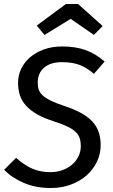

<svg xmlns="http://www.w3.org/2000/svg" viewBox="-20 -935 570 967"><path d="M487 -204Q487 -160 468.5 -121Q450 -82 417 -52.5Q384 -23 337.5 -5.5Q291 12 235 12Q160 12 99.5 -14Q39 -40 1 -80L61 -140Q85 -119 106.5 -105Q128 -91 149 -83Q170 -75 191 -71.5Q212 -68 235 -68Q266 -68 294 -78Q322 -88 342.5 -105.5Q363 -123 375 -147Q387 -171 387 -199Q387 -221 381.5 -238.5Q376 -256 361 -270.5Q346 -285 320 -297.5Q294 -310 254 -323Q203 -339 168.5 -358.5Q134 -378 112 -402Q90 -426 80.5 -454.5Q71 -483 71 -518Q71 -555 86.5 -588Q102 -621 131 -646Q160 -671 201 -686Q242 -701 293 -701Q360 -701 410.5 -683Q461 -665 507 -625L453 -563Q418 -594 381 -608Q344 -622 292 -622Q235 -622 202.5 -594.5Q170 -567 170 -518Q170 -498 175.5 -482.5Q181 -467 196 -453.5Q211 -440 238 -427Q265 -414 308 -400Q356 -384 390 -365Q424 -346 445.5 -322.5Q467 -299 477 -270Q487 -241 487 -204ZM204 -759 165 -806 312 -915H373L497 -804L453 -759L336 -840Z"/></svg>

Font: Yekcdsyqcyvpieeyorgstswgcgt
Style: Regular
Weight: 400
Italic angle: -8°
Designer: Carrois Corporate & Edenspiekermann
Foundry: Carrois Corporate GbR & Edenspiekermann AG
Version: Version 2.001